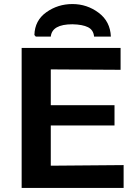

<svg xmlns="http://www.w3.org/2000/svg" viewBox="-20 -929 679 949"><path d="M157 -748 150 -756Q152 -828 209 -868.5Q266 -909 338 -909Q410 -909 467.5 -866Q525 -823 528 -748H445Q442 -781 415 -794.5Q388 -808 338 -809Q237 -809 231 -748ZM87 0V-692H576V-584L231 -586V-409H546V-309H231V-110L591 -113V0Z"/></svg>

Font: Coval
Style: ExtraBold
Weight: 800
Foundry: Context Ltd
Version: Version 001.000